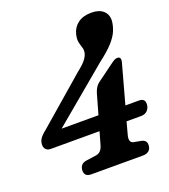

<svg xmlns="http://www.w3.org/2000/svg" viewBox="-134 -814 798 908"><g transform="rotate(-20 264.5 -360.0)"><path d="M324.5 -350Q333.5 -381.5 352 -396L435 -457Q449.5 -468 457.2 -472Q465 -476 472.5 -476Q493.5 -476 486 -448L432 -251.5H500.5Q531 -251.5 529.5 -222Q529 -204.5 517.2 -191.8Q505.5 -179 484 -179H411.5L394.5 -116Q385 -80 409.5 -75L447 -68Q472.5 -62 471 -37.5Q470.5 -19.5 459.2 -10Q448 -0.5 429.5 -0.5H169Q134.5 -0.5 135.5 -32.5Q137 -64 168 -69.5L221 -77Q248 -81 257.5 -116L275.5 -179H30.5Q13.5 -179 5.2 -188.8Q-3 -198.5 -2 -213Q-1.5 -228.5 7.5 -242Q16.5 -255.5 39 -273L276.5 -478.5Q305.5 -501 318.2 -517.2Q331 -533.5 335 -548Q339 -564.5 334.5 -578Q330 -591.5 326.2 -607.8Q322.5 -624 328.5 -648.5Q336.5 -680.5 362.5 -699.8Q388.5 -719 430.5 -719Q469 -719 490 -700Q511 -681 509 -648.5Q506.5 -624 496.5 -600Q486.5 -576 461.8 -548.2Q437 -520.5 390 -485L111 -251.5H296.5Z"/></g></svg>

Font: Fraunces 144pt S100 SemiBold
Style: Italic
Weight: 600
Italic angle: -16°
Version: Version 1.000; ttfautohint (v1.8.3)